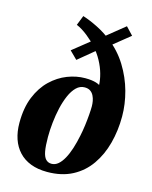

<svg xmlns="http://www.w3.org/2000/svg" viewBox="-127 -938 818 1033"><g transform="rotate(15 282.0 -421.0)"><path d="M236.5 13.5Q184.5 13.5 145 -1.8Q105.5 -17 78.8 -45.8Q52 -74.5 38.5 -114.5Q25 -154.5 25 -203.5Q25 -287.5 50 -348.5Q75 -409.5 116.2 -449Q157.5 -488.5 207 -507.8Q256.5 -527 305.5 -527Q325.5 -527 340.5 -525Q355.5 -523 366.8 -519.5Q378 -516 386.5 -511Q385.5 -539 376.2 -572.5Q367 -606 348.2 -640.8Q329.5 -675.5 300.5 -707L356.5 -711.5L233 -609.5L190.5 -651.5L318 -753.5L310 -698Q283.5 -727 250.8 -753.2Q218 -779.5 187 -792.5L208.5 -847Q248 -834.5 293.2 -811.8Q338.5 -789 376.5 -758L324.5 -754L449.5 -855L489.5 -812.5L365.5 -712.5L370.5 -763.5Q432.5 -716 472 -652Q511.5 -588 530.8 -517.5Q550 -447 550 -379Q550 -300 531.2 -229.2Q512.5 -158.5 474.2 -103.8Q436 -49 376.8 -17.8Q317.5 13.5 236.5 13.5ZM248.5 -35Q268.5 -35 285.2 -49.2Q302 -63.5 316 -89Q330 -114.5 340.8 -148.2Q351.5 -182 359.5 -221Q365.5 -249 369.8 -281.2Q374 -313.5 376.2 -342.2Q378.5 -371 378.5 -389.5Q378.5 -403.5 375.8 -418.8Q373 -434 366.2 -447.8Q359.5 -461.5 347.2 -470Q335 -478.5 315.5 -478.5Q289.5 -478.5 269.5 -459Q249.5 -439.5 235 -406.5Q220.5 -373.5 211.2 -333Q202 -292.5 197.5 -250.2Q193 -208 193 -170Q193 -120 198.5 -90.5Q204 -61 216.5 -48Q229 -35 248.5 -35Z"/></g></svg>

Font: Merriweather 72pt Black
Style: Italic
Weight: 900
Italic angle: -7.8°
Version: Version 2.101